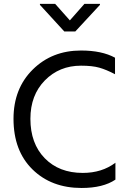

<svg xmlns="http://www.w3.org/2000/svg" viewBox="-20 -937 642 965"><path d="M558.1 -647Q492.2 -683.1 387.2 -683.1Q241.2 -683.1 144.5 -587.4Q47.9 -491.7 47.9 -339.8Q47.9 -179.2 143.1 -85.7Q238.3 7.8 390.1 7.8Q498 7.8 560.1 -34.2V-119.1Q492.2 -67.9 396 -67.9Q276.9 -67.9 204.8 -141.8Q132.8 -215.8 132.8 -339.8Q132.8 -459 205.6 -533Q278.3 -606.9 387.2 -606.9Q443.8 -606.9 479 -596.9Q514.2 -586.9 558.1 -564ZM331.1 -834.5 257.3 -917.5H180.7V-912.6L303.2 -778.8H358.4L482.4 -912.6V-917.5H404.3Z"/></svg>

Font: FAU Chimera
Style: Regular
Weight: 400
Version: Version 1.002;hotconv 1.0.117;makeotfexe 2.5.65602